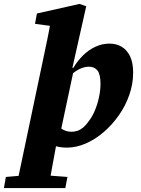

<svg xmlns="http://www.w3.org/2000/svg" viewBox="-100 -739 719 982"><path d="M-80 223 -70 166 47 156H112L245 166L234 223ZM-18 223 119 -428Q131 -486 141 -533Q151 -580 159 -628L215 -599L79 -617L89 -670L307 -719L341 -707L270 -391L278 -385L205 -42L194 -33Q186 12 178 54.5Q170 97 162.5 139Q155 181 148 223ZM242 16Q205 16 177 6Q149 -4 124 -22L166 -126Q191 -96 214.5 -80.5Q238 -65 266 -65Q281 -65 296 -70Q311 -75 325.5 -87Q340 -99 353 -118Q372 -142 385.5 -174.5Q399 -207 406.5 -242.5Q414 -278 414 -310Q414 -359 398.5 -378.5Q383 -398 354 -398Q338 -398 321 -392Q304 -386 287.5 -375Q271 -364 255 -348L248 -392H275Q296 -427 324 -455Q352 -483 387 -499.5Q422 -516 460 -516Q496 -516 523 -499.5Q550 -483 565.5 -450.5Q581 -418 581 -368Q581 -310 561.5 -254Q542 -198 508 -149.5Q474 -101 430.5 -63.5Q387 -26 338.5 -5Q290 16 242 16Z"/></svg>

Font: Source Serif 4 ExtraBold
Style: Italic
Weight: 800
Italic angle: -12°
Designer: Frank Grießhammer
Foundry: Adobe Systems Incorporated
Version: Version 4.004;hotconv 1.0.116;makeotfexe 2.5.65601